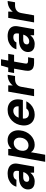

<svg xmlns="http://www.w3.org/2000/svg" viewBox="1424 -2119 915 3803"><g transform="rotate(-90 1881.5 -217.5)"><path d="M188 12Q129 12 93 -7.5Q57 -27 42 -60.5Q27 -94 31 -135Q36 -184 65.5 -221Q95 -258 148 -279Q201 -300 274 -300H396Q403 -338 398.5 -362.5Q394 -387 376 -399Q358 -411 323 -411Q287 -411 259.5 -396Q232 -381 221 -350H85Q100 -403 136.5 -442Q173 -481 226 -502.5Q279 -524 343 -524Q415 -524 463 -500.5Q511 -477 531 -431.5Q551 -386 540 -321L483 0H363L362 -75Q348 -56 330 -40Q312 -24 290 -12.5Q268 -1 242.5 5.5Q217 12 188 12ZM241 -96Q264 -96 285.5 -105Q307 -114 324.5 -130Q342 -146 355 -167Q368 -188 374 -213L375 -215H275Q247 -215 226.5 -207Q206 -199 195 -184.5Q184 -170 182 -151Q179 -124 195.5 -110Q212 -96 241 -96Z M578 220 708 -512H832L835 -445Q854 -468 879 -486Q904 -504 936 -514Q968 -524 1006 -524Q1074 -524 1119.5 -491.5Q1165 -459 1186.5 -403Q1208 -347 1200 -276Q1194 -215 1169.5 -162.5Q1145 -110 1106.5 -71Q1068 -32 1019.5 -10Q971 12 917 12Q880 12 851 2.5Q822 -7 801.5 -24Q781 -41 768 -64L718 220ZM903 -110Q943 -110 976 -129.5Q1009 -149 1030.5 -184.5Q1052 -220 1056 -266Q1061 -306 1048.5 -337Q1036 -368 1011 -385.5Q986 -403 950 -403Q910 -403 877 -383Q844 -363 822.5 -327.5Q801 -292 797 -245Q792 -205 804 -174.5Q816 -144 841.5 -127Q867 -110 903 -110Z M1513 12Q1441 12 1390.5 -18.5Q1340 -49 1316 -104Q1292 -159 1299 -232Q1305 -294 1330 -347Q1355 -400 1396 -440Q1437 -480 1490 -502Q1543 -524 1607 -524Q1679 -524 1728 -494Q1777 -464 1799 -411.5Q1821 -359 1814 -291Q1813 -274 1809.5 -256Q1806 -238 1801 -222H1396L1411 -306H1677Q1681 -340 1670.5 -363.5Q1660 -387 1639 -399.5Q1618 -412 1588 -412Q1555 -412 1524.5 -395.5Q1494 -379 1472.5 -347Q1451 -315 1442 -266L1437 -236Q1430 -197 1438.5 -166.5Q1447 -136 1471 -119Q1495 -102 1531 -102Q1569 -102 1593.5 -116Q1618 -130 1634 -154H1777Q1754 -107 1714.5 -69Q1675 -31 1623.5 -9.5Q1572 12 1513 12Z M1878 0 1968 -512H2093L2090 -422Q2115 -455 2147.5 -477.5Q2180 -500 2219 -512Q2258 -524 2302 -524L2277 -377H2218Q2190 -377 2164.5 -370.5Q2139 -364 2118 -349Q2097 -334 2082.5 -309Q2068 -284 2062 -246L2018 0Z M2533 0Q2476 0 2439 -18.5Q2402 -37 2388 -76.5Q2374 -116 2385 -179L2423 -396H2336L2357 -512H2444L2485 -655H2609L2584 -512H2716L2696 -396H2563L2525 -178Q2519 -145 2532 -132Q2545 -119 2578 -119H2649L2628 0Z M2910 12Q2851 12 2815 -7.5Q2779 -27 2764 -60.5Q2749 -94 2753 -135Q2758 -184 2787.5 -221Q2817 -258 2870 -279Q2923 -300 2996 -300H3118Q3125 -338 3120.5 -362.5Q3116 -387 3098 -399Q3080 -411 3045 -411Q3009 -411 2981.5 -396Q2954 -381 2943 -350H2807Q2822 -403 2858.5 -442Q2895 -481 2948 -502.5Q3001 -524 3065 -524Q3137 -524 3185 -500.5Q3233 -477 3253 -431.5Q3273 -386 3262 -321L3205 0H3085L3084 -75Q3070 -56 3052 -40Q3034 -24 3012 -12.5Q2990 -1 2964.5 5.5Q2939 12 2910 12ZM2963 -96Q2986 -96 3007.5 -105Q3029 -114 3046.5 -130Q3064 -146 3077 -167Q3090 -188 3096 -213L3097 -215H2997Q2969 -215 2948.5 -207Q2928 -199 2917 -184.5Q2906 -170 2904 -151Q2901 -124 2917.5 -110Q2934 -96 2963 -96Z M3339 0 3429 -512H3554L3551 -422Q3576 -455 3608.5 -477.5Q3641 -500 3680 -512Q3719 -524 3763 -524L3738 -377H3679Q3651 -377 3625.5 -370.5Q3600 -364 3579 -349Q3558 -334 3543.5 -309Q3529 -284 3523 -246L3479 0Z"/></g></svg>

Font: DM Sans 12pt ExtraBold
Style: Italic
Weight: 800
Italic angle: -10°
Version: Version 4.004;gftools[0.9.30]